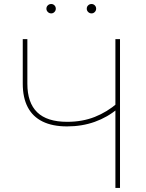

<svg xmlns="http://www.w3.org/2000/svg" viewBox="-20 -919 715 939"><path d="M308.1 -300.8Q236.8 -300.8 188.5 -324.5Q140.1 -348.1 115.7 -394.8Q91.3 -441.4 91.3 -509.8V-727.5H113.8V-509.8Q113.8 -416.5 161.9 -369.9Q210 -323.2 308.6 -323.2Q382.8 -323.2 443.4 -347.2Q503.9 -371.1 555.2 -415.5V-387.2Q506.3 -345.7 443.6 -323.2Q380.9 -300.8 308.1 -300.8ZM544.4 0V-727.5H566.9V0ZM427.7 -853.5Q418 -853.5 411.1 -860.4Q404.3 -867.2 404.3 -876.5Q404.3 -886.2 411.1 -892.8Q418 -899.4 427.7 -899.4Q437 -899.4 443.6 -892.8Q450.2 -886.2 450.2 -876.5Q450.2 -867.2 443.6 -860.4Q437 -853.5 427.7 -853.5ZM230.5 -853.5Q220.7 -853.5 213.9 -860.4Q207 -867.2 207 -876.5Q207 -886.2 213.9 -892.8Q220.7 -899.4 230.5 -899.4Q239.7 -899.4 246.3 -892.8Q252.9 -886.2 252.9 -876.5Q252.9 -867.2 246.3 -860.4Q239.7 -853.5 230.5 -853.5Z"/></svg>

Font: Inter 17pt Thin
Style: Regular
Weight: 250
Version: Version 4.001;git-66647c0bb